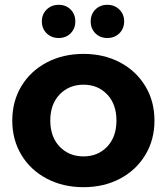

<svg xmlns="http://www.w3.org/2000/svg" viewBox="-20 -770 694 798"><path d="M31 -269Q31 -349 69 -412Q107 -475 174.5 -510.5Q242 -546 327 -546Q412 -546 479 -510.5Q546 -475 584 -412Q622 -349 622 -269Q622 -189 584 -126Q546 -63 479 -27.5Q412 8 327 8Q242 8 174.5 -27.5Q107 -63 69 -126Q31 -189 31 -269ZM464 -269Q464 -337 425.5 -377.5Q387 -418 327 -418Q267 -418 228 -377.5Q189 -337 189 -269Q189 -201 228 -160.5Q267 -120 327 -120Q387 -120 425.5 -160.5Q464 -201 464 -269ZM154 -681Q154 -711 174 -730.5Q194 -750 224 -750Q254 -750 273.5 -730.5Q293 -711 293 -681Q293 -651 273.5 -631.5Q254 -612 224 -612Q194 -612 174 -631.5Q154 -651 154 -681ZM357 -681Q357 -711 376.5 -730.5Q396 -750 426 -750Q456 -750 476 -730.5Q496 -711 496 -681Q496 -651 476 -631.5Q456 -612 426 -612Q396 -612 376.5 -631.5Q357 -651 357 -681Z"/></svg>

Font: Montserrat Alternates
Style: Bold
Weight: 700
Designer: Julieta Ulanovsky
Foundry: Julieta Ulanovsky
Version: Version 7.200